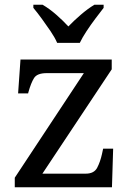

<svg xmlns="http://www.w3.org/2000/svg" viewBox="-20 -786 551 806"><path d="M42 0V-40L332 -479H176Q136 -479 123 -458.5Q110 -438 99 -398L98 -394H56L66 -536H449V-495L158 -57H340Q375 -57 388 -82Q401 -107 408 -139L413 -162H455L450 0ZM220 -606Q210 -629 192 -655.5Q174 -682 155 -708Q136 -734 120 -753V-766H159Q188 -749 216.5 -724Q245 -699 267 -675Q290 -699 319 -724Q348 -749 376 -766H415V-753Q400 -734 380.5 -708Q361 -682 343.5 -655.5Q326 -629 315 -606Z"/></svg>

Font: Noto Serif Old Uyghur
Style: Regular
Weight: 400
Designer: Lewis McGuffie
Foundry: Google LLC
Version: Version 1.003; ttfautohint (v1.8.4.7-5d5b)